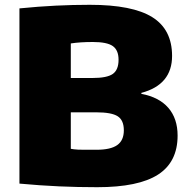

<svg xmlns="http://www.w3.org/2000/svg" viewBox="-20 -770 787 800"><path d="M385 10Q304 10 226 6.5Q148 3 61 -5V-735Q141 -743 212.5 -746.5Q284 -750 354 -750Q532 -750 614.5 -698.5Q697 -647 697 -537Q697 -417 569 -383V-379Q643 -365 681.5 -320.5Q720 -276 720 -205Q720 -95 638.5 -42.5Q557 10 385 10ZM382 -146Q441 -146 468.5 -165.5Q496 -185 496 -227Q496 -269 470.5 -285.5Q445 -302 381 -302H275V-150Q281 -149 287.5 -148Q294 -147 305 -146.5Q316 -146 334 -146Q352 -146 382 -146ZM365 -445Q426 -445 450 -462Q474 -479 474 -521Q474 -561 450 -578Q426 -595 367 -595Q314 -595 275 -589V-445Z"/></svg>

Font: Plata Sans Black
Style: Regular
Weight: 900
Designer: Pablo Impallari, Andres Torresi, & Cristiano Sobral
Foundry: Pablo Impallari, Andres Torresi, & Cristiano Sobral
Version: Version 1.00;December 28, 2019;FontCreator 12.0.0.2547 64-bi